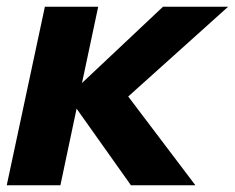

<svg xmlns="http://www.w3.org/2000/svg" viewBox="-27 -549 696 569"><path d="M-7 0 106 -529H264L216 -303L456 -529H649L353 -263L552 0H361L200 -227L152 0Z"/></svg>

Font: Rosa Sans Black
Style: Italic
Weight: 900
Italic angle: -12°
Designer: Pentagram / MCKL
Foundry: Pentagram / MCKL
Version: Version 1.005;September 16, 2019;FontCreator 11.5.0.2425 64-